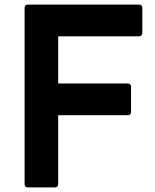

<svg xmlns="http://www.w3.org/2000/svg" viewBox="-20 -778 676 835"><path d="M101 37H219C227 37 233 32 233 23V-277H536C545 -277 550 -282 550 -291V-401C550 -409 545 -415 536 -415H233V-620H585C593 -620 599 -626 599 -634V-744C599 -753 593 -758 585 -758H101C92 -758 87 -753 87 -744V23C87 32 92 37 101 37Z"/></svg>

Font: LINE Seed JP_OTF Bold
Style: Regular
Weight: 700
Designer: LINE & Fontrix & Fontworks
Version: Version 1.009